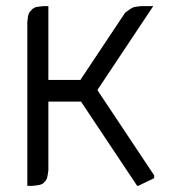

<svg xmlns="http://www.w3.org/2000/svg" viewBox="-20 -604 570 624"><path d="M68.8 0V-532.2L70.8 -549.8L73.2 -559.1L77.1 -565.9L85.9 -575.2L94.2 -580.1L103 -582L120.1 -584H137.2V-344.2H241.2L386.2 -562L391.1 -565.9L403.8 -575.2L413.1 -580.1L420.9 -582L438 -584H478L296.9 -312L297.9 -309.1L481 -34.2V-24.9L429.2 0H425.8L243.2 -273.9H137.2V-50.8L134.8 -34.2L132.8 -24.9L128.9 -17.1L120.1 -7.8L111.8 -3.9L103 -2L85.9 0Z"/></svg>

Font: Petahja
Style: Regular
Weight: 400
Designer: T. Christopher White
Version: Version 1.1